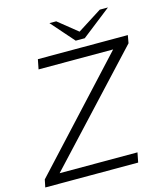

<svg xmlns="http://www.w3.org/2000/svg" viewBox="-135 -972 916 1068"><g transform="rotate(-15 323.5 -438.5)"><path d="M-8 0 1 -44 586 -677 600 -644H126L137 -700H655L647 -655L59 -23L45 -56H538L527 0ZM367 -745 390 -781 541 -877H588L419 -745ZM367 -745 251 -877H290L413 -778L419 -745Z"/></g></svg>

Font: REM ExtraLight
Style: Italic
Weight: 250
Italic angle: -11°
Designer: Octavio Pardo
Foundry: Ashler Design
Version: Version 1.005;gftools[0.9.28]